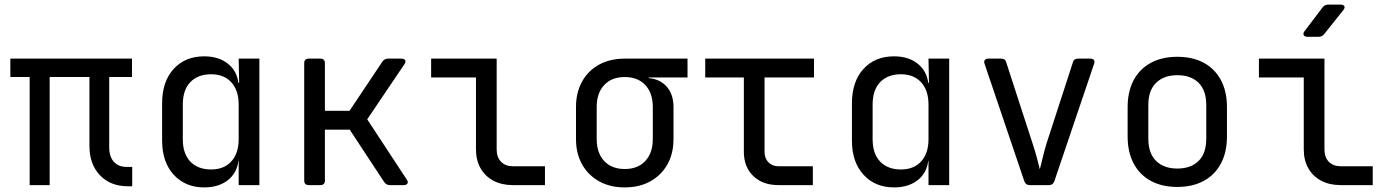

<svg xmlns="http://www.w3.org/2000/svg" viewBox="-20 -805 6040 835"><path d="M536 5Q460 5 414.5 -43Q369 -91 369 -170V-470H196V0H109V-470H25V-550H554V-470H455V-164Q455 -123 475.5 -101Q496 -79 531 -79H555V5Z M868 10Q786 10 735.5 -45Q685 -100 685 -194V-355Q685 -450 735 -505Q785 -560 868 -560Q936 -560 977 -523Q1018 -486 1018 -424L1000 -445H1020L1018 -550H1108V0H1018V-105H1000L1018 -126Q1018 -63 977 -26.5Q936 10 868 10ZM898 -68Q954 -68 986 -103Q1018 -138 1018 -200V-350Q1018 -412 986 -447Q954 -482 898 -482Q841 -482 808 -448Q775 -414 775 -350V-200Q775 -136 808 -102Q841 -68 898 -68Z M1323 0Q1303 0 1303 -20V-530Q1303 -550 1323 -550H1373Q1393 -550 1393 -530V-323H1500L1643 -537Q1652 -550 1667 -550H1726Q1738 -550 1742 -543Q1746 -536 1739 -526L1577 -286L1749 -24Q1756 -14 1752 -7Q1748 0 1736 0H1676Q1660 0 1651 -13L1501 -241H1393V-20Q1393 0 1373 0Z M2210 0Q2162 0 2126 -19Q2090 -38 2070 -73Q2050 -108 2050 -155V-468H1855V-550H2140V-155Q2140 -121 2159 -101.5Q2178 -82 2210 -82H2350V0Z M2697 10Q2633 10 2585.5 -16.5Q2538 -43 2511.5 -90Q2485 -137 2485 -200V-340Q2485 -403 2511.5 -450.5Q2538 -498 2585.5 -524Q2633 -550 2697 -550H2970V-468H2801V-452L2786 -466Q2843 -466 2876 -432Q2909 -398 2909 -340V-200Q2909 -137 2882.5 -90Q2856 -43 2808.5 -16.5Q2761 10 2697 10ZM2697 -70Q2754 -70 2786.5 -105Q2819 -140 2819 -200V-340Q2819 -400 2786.5 -435Q2754 -470 2697 -470Q2640 -470 2607.5 -435Q2575 -400 2575 -340V-200Q2575 -140 2607.5 -105Q2640 -70 2697 -70Z M3365 0Q3297 0 3256 -39.5Q3215 -79 3215 -145V-468H3047V-550H3520V-468H3305V-145Q3305 -117 3321.5 -99.5Q3338 -82 3365 -82H3515V0Z M3868 10Q3786 10 3735.5 -45Q3685 -100 3685 -194V-355Q3685 -450 3735 -505Q3785 -560 3868 -560Q3936 -560 3977 -523Q4018 -486 4018 -424L4000 -445H4020L4018 -550H4108V0H4018V-105H4000L4018 -126Q4018 -63 3977 -26.5Q3936 10 3868 10ZM3898 -68Q3954 -68 3986 -103Q4018 -138 4018 -200V-350Q4018 -412 3986 -447Q3954 -482 3898 -482Q3841 -482 3808 -448Q3775 -414 3775 -350V-200Q3775 -136 3808 -102Q3841 -68 3898 -68Z M4458 0Q4441 0 4435 -16L4262 -527Q4258 -538 4263 -544Q4268 -550 4278 -550H4334Q4352 -550 4356 -534L4471 -180Q4482 -147 4490 -116.5Q4498 -86 4502 -69Q4507 -86 4514 -116.5Q4521 -147 4531 -180L4646 -534Q4650 -550 4668 -550H4722Q4733 -550 4737.5 -544Q4742 -538 4738 -527L4565 -16Q4559 0 4542 0Z M5100 8Q5034 8 4985.5 -18Q4937 -44 4910.5 -93.5Q4884 -143 4884 -212V-338Q4884 -408 4910.5 -457Q4937 -506 4985.5 -532Q5034 -558 5100 -558Q5167 -558 5215 -532Q5263 -506 5289.5 -457Q5316 -408 5316 -338V-212Q5316 -143 5289.5 -93.5Q5263 -44 5214.5 -18Q5166 8 5100 8ZM5100 -72Q5159 -72 5192.5 -105Q5226 -138 5226 -202V-348Q5226 -412 5192.5 -445Q5159 -478 5100 -478Q5042 -478 5008 -445Q4974 -412 4974 -348V-202Q4974 -138 5008 -105Q5042 -72 5100 -72Z M5810 0Q5762 0 5726 -19Q5690 -38 5670 -73Q5650 -108 5650 -155V-468H5455V-550H5740V-155Q5740 -121 5759 -101.5Q5778 -82 5810 -82H5950V0ZM5666 -645Q5654 -645 5650 -652Q5646 -659 5653 -669L5732 -773Q5741 -785 5756 -785H5810Q5823 -785 5826.5 -778Q5830 -771 5822 -761L5739 -657Q5730 -645 5715 -645Z"/></svg>

Font: Pitagon Sans Mono
Style: Regular
Weight: 400
Monospace: yes
Designer: Travis Tran
Foundry: Pitagon
Version: Version 1.001;gftools[0.9.26]